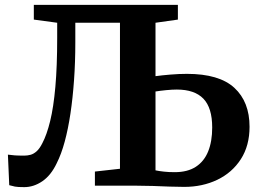

<svg xmlns="http://www.w3.org/2000/svg" viewBox="-20 -763 1066 789"><path d="M79.5 6Q52.5 6 41.5 3.8Q30.5 1.5 18 -2L12.5 -127.5Q28 -125.5 40.8 -124.5Q53.5 -123.5 80 -123.5Q93 -123.5 105.8 -127Q118.5 -130.5 130.8 -141.5Q143 -152.5 154 -174.5Q172.5 -209.5 186.2 -265.8Q200 -322 207.5 -406.2Q215 -490.5 215 -608V-669.5L119 -682.5V-743H711V-682.5L619 -669.5V-450Q644.5 -453.5 680 -456.5Q715.5 -459.5 748 -459.5Q881 -459.5 943.2 -402Q1005.5 -344.5 1005.5 -242Q1005.5 -164.5 969.8 -109Q934 -53.5 873 -24.2Q812 5 737 5Q709.5 5 676.8 3.8Q644 2.5 608.5 1.2Q573 0 537 0H370V-58L473 -69.5V-669.5H289.5V-588.5Q289.5 -507 284.2 -433.5Q279 -360 269.5 -296.5Q260 -233 246 -181.2Q232 -129.5 213 -92Q189.5 -42.5 154 -18.2Q118.5 6 79.5 6ZM698 -55.5Q751 -55.5 785 -77.8Q819 -100 835.5 -141Q852 -182 852 -239Q852 -320 815.8 -357.5Q779.5 -395 706.5 -395Q687.5 -395 662.2 -392.5Q637 -390 619 -387V-63Q633 -60 652.8 -57.8Q672.5 -55.5 698 -55.5Z"/></svg>

Font: Merriweather 24pt
Style: Bold
Weight: 700
Designer: Eben Sorkin
Foundry: Eben Sorkin
Version: Version 2.100